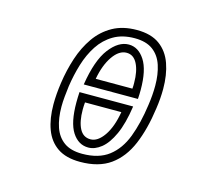

<svg xmlns="http://www.w3.org/2000/svg" viewBox="-111 -929 1222 1082"><g transform="rotate(15 500.0 -388.5)"><path d="M441 12Q359 12 309 -22Q259 -56 236 -118Q213 -180 213 -263Q213 -293 215.5 -324.5Q218 -356 223 -390Q234 -467 257.5 -538.5Q281 -610 320.5 -666.5Q360 -723 419 -756Q478 -789 560 -789Q643 -789 693 -752.5Q743 -716 765.5 -652Q788 -588 788 -506Q788 -450 779 -390Q762 -266 724 -176Q686 -86 618 -37Q550 12 441 12ZM441 -35Q537 -35 595.5 -80Q654 -125 685 -206.5Q716 -288 731 -397Q740 -457 740 -512Q740 -578 723 -630Q706 -682 666.5 -711.5Q627 -741 560 -741Q488 -741 437 -711Q386 -681 352.5 -630Q319 -579 299.5 -515Q280 -451 270 -383Q266 -351 263 -320.5Q260 -290 260 -262Q260 -194 277.5 -143Q295 -92 334.5 -63.5Q374 -35 441 -35ZM349 -415Q372 -561 424.5 -629.5Q477 -698 537 -698Q593 -698 630 -641Q667 -584 667 -468Q667 -455 666.5 -442Q666 -429 665 -415ZM620 -463Q621 -472 621 -480.5Q621 -489 621 -497Q621 -565 599.5 -607.5Q578 -650 537 -650Q493 -650 457 -598Q421 -546 406 -463ZM650 -367Q635 -264 606 -200.5Q577 -137 540 -107.5Q503 -78 465 -78Q407 -78 371 -133.5Q335 -189 335 -307Q335 -321 335.5 -336Q336 -351 337 -367ZM382 -319Q381 -308 380.5 -297.5Q380 -287 380 -277Q380 -207 401 -166.5Q422 -126 465 -126Q507 -126 543 -178Q579 -230 594 -319Z"/></g></svg>

Font: Train One
Style: Regular
Weight: 400
Designer: Fontworks Inc.
Foundry: Fontworks Inc.
Version: Version 1.100